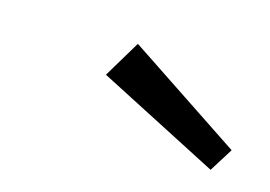

<svg xmlns="http://www.w3.org/2000/svg" viewBox="-37 -839 355 252"><g transform="rotate(15 140.5 -712.5)"><path d="M126 -780 281 -677 261 -645 96 -730Z"/></g></svg>

Font: Fira Sans Condensed Light
Style: Italic
Weight: 300
Width: 3
Italic angle: -8°
Designer: Carrois Corporate & Edenspiekermann AG
Foundry: Carrois Corporate GbR & Edenspiekermann AG
Version: Version 4.203